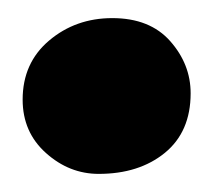

<svg xmlns="http://www.w3.org/2000/svg" viewBox="-20 -487 236 212"><path d="M89 -295Q56.5 -295 30.8 -318Q5 -341 5 -377Q5 -417.5 34.2 -442.2Q63.5 -467 104 -467Q145.5 -467 168 -441.5Q190.5 -416 190.5 -384Q190.5 -341.5 162 -318.2Q133.5 -295 89 -295Z"/></svg>

Font: Merriweather 36pt Black
Style: Regular
Weight: 900
Version: Version 2.100